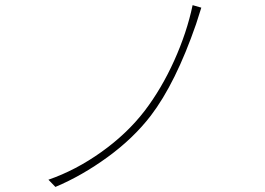

<svg xmlns="http://www.w3.org/2000/svg" viewBox="-20 -737 1040 753"><path d="M769.5 -707 749 -642.6Q668.9 -411.1 571.3 -283.2Q502.9 -194.3 402.3 -121.1Q301.8 -47.9 197.3 -3.9L169.9 -32.2Q277.3 -69.3 377.9 -141.1Q478.5 -212.9 546.9 -301.8Q613.3 -388.7 663.1 -499Q712.9 -609.4 735.4 -716.8Z"/></svg>

Font: Gen Shin Gothic Monospace ExtraLight
Style: Regular
Weight: 200
Designer: [Source Han Sans]
Ryoko NISHIZUKA  (kana & ideographs); Paul D. Hunt (Latin, Greek & Cyrillic); Wenlong ZHANG  (bopomofo
Version: Version 1.002.20150607